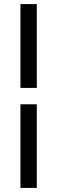

<svg xmlns="http://www.w3.org/2000/svg" viewBox="-20 -831 285 939"><path d="M160 -401H80V-811H160ZM80 88V-321H160V88Z"/></svg>

Font: Berliner Wand
Style: Regular
Weight: 400
Designer: Peter Wiegel
Foundry: Peter Wiegel
Version: Version 1.000